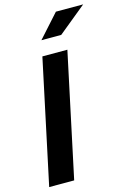

<svg xmlns="http://www.w3.org/2000/svg" viewBox="-136 -983 716 1050"><g transform="rotate(-15 222.5 -458.5)"><path d="M7 0 156 -700H297.5L148.5 0ZM173.7 -786.8 290.7 -917.1H445.1L285.8 -786.8Z"/></g></svg>

Font: Red Hat Display
Style: Italic
Weight: 300
Italic angle: -12°
Designer: Pentagram, MCKL
Foundry: Pentagram, MCKL
Version: Version 1.023